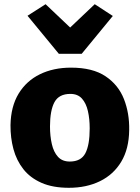

<svg xmlns="http://www.w3.org/2000/svg" viewBox="-20 -886 665 914"><path d="M308 8Q231 8 177.2 -15.8Q123.5 -39.5 91 -81Q58.5 -122.5 44 -176.2Q29.5 -230 30 -290Q31.5 -379 68.5 -440Q105.5 -501 170 -532.5Q234.5 -564 318 -564Q421 -564 482.2 -523Q543.5 -482 570 -414.5Q596.5 -347 595 -267Q594 -177.5 557.2 -116.2Q520.5 -55 456 -23.5Q391.5 8 308 8ZM312 -117Q365.5 -117 386.2 -156.2Q407 -195.5 407 -275Q407 -320 398.5 -357.2Q390 -394.5 370 -416.8Q350 -439 315 -439Q260.5 -439 239.2 -399.5Q218 -360 218 -284Q218 -238 226.8 -200Q235.5 -162 256 -139.5Q276.5 -117 312 -117ZM111 -811 197 -866 314 -755 431 -866 517 -810 369 -630H260Z"/></svg>

Font: Koeln Type Sans ExtraBold
Style: Regular
Weight: 800
Designer: Eben Sorkin
Foundry: Eben Sorkin
Version: Version 2.001